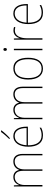

<svg xmlns="http://www.w3.org/2000/svg" viewBox="1349 -2154 815 3553"><g transform="rotate(-90 1756.5 -377.5)"><path d="M546 -538C462 -538 413 -493 390 -430H388C374 -495 330 -538 258 -538C166 -538 128 -478 109 -431H107L103 -528H83V0H109V-329C109 -445 171 -513 258 -513C322 -513 372 -471 372 -358V0H398V-331C398 -454 459 -513 546 -513C610 -513 659 -470 659 -364V0H685V-366C685 -484 628 -538 546 -538Z M1120 -758V-765H1090C1059 -719 1006 -659 961 -614V-606H980C1027 -647 1086 -711 1120 -758ZM1016 -538C882 -538 818 -416 818 -261C818 -100 882 10 1029 10C1085 10 1128 -1 1170 -23V-51C1118 -24 1082 -15 1029 -15C907 -15 843 -105 844 -269H1189V-295C1189 -427 1140 -538 1016 -538ZM1016 -513C1118 -513 1164 -420 1163 -293H845C855 -438 920 -513 1016 -513Z M1790 -538C1706 -538 1657 -493 1634 -430H1632C1618 -495 1574 -538 1502 -538C1410 -538 1372 -478 1353 -431H1351L1347 -528H1327V0H1353V-329C1353 -445 1415 -513 1502 -513C1566 -513 1616 -471 1616 -358V0H1642V-331C1642 -454 1703 -513 1790 -513C1854 -513 1903 -470 1903 -364V0H1929V-366C1929 -484 1872 -538 1790 -538Z M2464 -264C2464 -423 2408 -538 2266 -538C2134 -538 2061 -436 2061 -265C2061 -97 2129 10 2263 10C2400 10 2464 -97 2464 -264ZM2088 -265C2088 -421 2149 -513 2266 -513C2391 -513 2437 -408 2437 -264C2437 -110 2384 -15 2263 -15C2144 -15 2088 -112 2088 -265Z M2618 -722C2598 -722 2592 -706 2592 -690C2592 -673 2598 -658 2617 -658C2638 -658 2644 -672 2644 -690C2644 -706 2640 -722 2618 -722ZM2630 -528H2604V0H2630Z M2967 -536C2889 -536 2844 -478 2826 -420H2824L2821 -528H2799V0H2825V-290C2825 -410 2870 -510 2967 -510C2991 -510 3010 -507 3028 -501L3035 -525C3015 -532 2992 -536 2967 -536Z M3285 -538C3151 -538 3087 -416 3087 -261C3087 -100 3151 10 3298 10C3354 10 3397 -1 3439 -23V-51C3387 -24 3351 -15 3298 -15C3176 -15 3112 -105 3113 -269H3458V-295C3458 -427 3409 -538 3285 -538ZM3285 -513C3387 -513 3433 -420 3432 -293H3114C3124 -438 3189 -513 3285 -513Z"/></g></svg>

Font: Noto Sans Devanagari SemiCondensed Thin
Style: Regular
Weight: 100
Width: 4
Designer: Jelle Bosma - Monotype Design Team
Foundry: Monotype Imaging Inc.
Version: Version 2.004